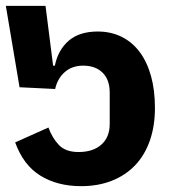

<svg xmlns="http://www.w3.org/2000/svg" viewBox="-20 -626 594 658"><path d="M258 12Q177 12 118.5 -24Q60 -60 32 -138L146 -189Q159 -153 182 -129Q205 -105 249 -105Q299 -105 327.5 -130.5Q356 -156 356 -201V-308Q356 -353 331.5 -377Q307 -401 265 -401Q227 -401 202 -379Q177 -357 169 -321L47 -327L0 -606H136L162 -401H168Q179 -455 215.5 -486.5Q252 -518 315 -518Q360 -518 396.5 -500Q433 -482 458.5 -448Q484 -414 497.5 -365.5Q511 -317 511 -256Q511 -194 493.5 -144Q476 -94 443 -59.5Q410 -25 363 -6.5Q316 12 258 12Z"/></svg>

Font: IBM-Poppins
Style: Poppins-Bold
Weight: 700
Designer: Mike Abbink, Paul van der Laan, Pieter van Rosmalen, Ben Mitchell, Mark Frömberg
Foundry: Bold Monday
Version: Version 1.1